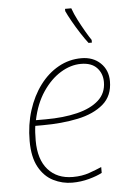

<svg xmlns="http://www.w3.org/2000/svg" viewBox="-54 -804 576 854"><g transform="rotate(-5 233.5 -376.5)"><path d="M234 10Q190 10 150 -10Q110 -30 85.5 -74.5Q61 -119 61 -191Q61 -264 81 -327Q101 -390 136.5 -437.5Q172 -485 219.5 -511.5Q267 -538 322 -538Q374 -538 407 -506.5Q440 -475 440 -425Q440 -360 397 -323Q354 -286 282.5 -271Q211 -256 124 -256H92Q90 -244 89 -226.5Q88 -209 88 -191Q88 -106 128.5 -60.5Q169 -15 239 -15Q280 -15 312.5 -26.5Q345 -38 368 -48V-22Q346 -10 309.5 0Q273 10 234 10ZM97 -281H141Q220 -281 281.5 -296Q343 -311 378 -342.5Q413 -374 413 -424Q413 -462 389 -487.5Q365 -513 318 -513Q272 -513 227 -485.5Q182 -458 147 -406Q112 -354 97 -281ZM360 -603Q346 -621 327.5 -649.5Q309 -678 293 -706.5Q277 -735 269 -753V-763H297Q306 -737 320.5 -709Q335 -681 349.5 -656Q364 -631 375 -615V-603Z"/></g></svg>

Font: Noto Sans Disp Thin
Style: Italic
Weight: 100
Italic angle: -12°
Designer: Monotype Design Team
Foundry: Monotype Imaging Inc.
Version: Version 2.000;GOOG;noto-source:20170915:90ef993387c0